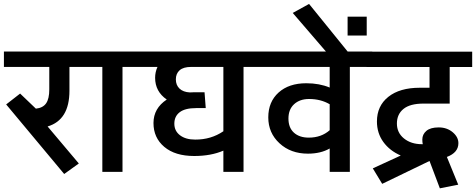

<svg xmlns="http://www.w3.org/2000/svg" viewBox="-35 -895 2479 1000"><path d="M221.7 -429.7V-546.4H-14.6V-626.5H437V-546.4H326.7V-422.4Q326.7 -270 212.9 -236.3L375.5 -43.5L299.3 11.2L-2.9 -351.1L69.8 -407.7L151.9 -329.1Q188.5 -333 205.1 -356.7Q221.7 -380.4 221.7 -429.7Z M498 0V-546.4H407.7V-626.5H720.2V-546.4H603V0Z M1128.4 -546.4H960Q920.4 -546.4 900.6 -529.1Q880.9 -511.7 880.9 -481.7Q880.9 -451.7 899.9 -433.6Q918.9 -415.5 953.6 -413.6Q969.2 -414.6 977.5 -414.6H1030.3L1036.6 -332H986.3Q928.7 -332 900.9 -310.5Q873 -289.1 873 -251Q873 -212.9 902.6 -190.4Q932.1 -168 981.4 -168Q1064 -167.5 1128.4 -211.4ZM1128.4 0V-110.4Q1064 -82.5 976.6 -82.5Q877 -82.5 820.6 -130.1Q764.2 -177.7 764.4 -254.4Q764.6 -331.1 833.5 -376.5Q772.9 -418.5 772.9 -489.7Q772.9 -519.5 785.2 -546.4H690.9V-626.5H1350.6V-546.4H1233.4V0Z M1573.2 -178.2Q1638.2 -178.2 1682.1 -216.8V-352.1Q1635.3 -379.4 1574.7 -379.4Q1526.4 -379.4 1496.8 -352.3Q1467.3 -325.2 1467.3 -277.6Q1467.3 -230 1495.8 -204.1Q1524.4 -178.2 1573.2 -178.2ZM1682.1 0V-121.6Q1635.3 -94.7 1568.8 -94.7Q1479 -94.7 1420.7 -148.7Q1362.3 -202.6 1362.3 -283.7Q1362.3 -364.7 1416 -413.1Q1469.7 -461.4 1560.1 -461.4Q1628.4 -461.4 1682.1 -439V-546.4H1321.3V-626.5H1903.8V-546.4H1787.1V0Z M1795.9 -601.6H1684.1L1489.7 -827.6L1574.7 -874.5Z M1875 -808.1V-710H1775.4V-808.1Z M1928.2 -262.2Q1928.2 -343.3 1987.5 -390.6Q2046.9 -438 2151.4 -438H2202.1V-545.9H1874V-626H2424.3V-545.9H2307.1V-355.5H2170.9Q2100.6 -355.5 2066.4 -327.6Q2032.2 -299.8 2032.2 -251.7Q2032.2 -203.6 2069.1 -173.8Q2106 -144 2162.6 -144H2167Q2164.6 -153.3 2164.6 -168.5Q2164.6 -195.3 2185.8 -213.4Q2207 -231.4 2250 -231.4Q2293 -231.4 2322.8 -206.3Q2352.5 -181.2 2352.5 -149.4Q2352.5 -100.1 2292.5 -77.6L2351.6 66.9L2255.9 85.9L2202.1 -56.6L1955.6 62.5L1906.7 -18.1L2052.2 -85Q1994.6 -109.9 1961.4 -155.8Q1928.2 -201.7 1928.2 -262.2Z"/></svg>

Font: Yantramanav Medium
Style: Regular
Weight: 500
Version: Version 1.001;PS 1.0;hotconv 1.0.72;makeotf.lib2.5.5900; ttf